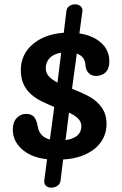

<svg xmlns="http://www.w3.org/2000/svg" viewBox="-20 -734 564 885"><path d="M312 -325Q337 -315 357 -306Q377 -297 393 -288Q426 -270 448.5 -239Q471 -208 471 -163Q471 -128 457 -99Q443 -70 416.5 -48.5Q390 -27 353 -14Q316 -1 271 1L259 99Q257 114 244.5 122.5Q232 131 216 131Q201 131 192.5 123Q184 115 184 104V99L197 0Q124 -8 81.5 -46Q39 -84 39 -136Q39 -171 57 -190Q75 -209 100 -209Q125 -209 137 -195Q149 -181 154 -151Q162 -103 210 -91L230 -241Q198 -254 170 -268Q142 -282 121 -301.5Q100 -321 88 -347.5Q76 -374 76 -411Q76 -484 132 -531Q187 -577 274 -583L286 -683Q288 -698 299.5 -706Q311 -714 326 -714Q341 -714 350.5 -706Q360 -698 360 -687V-683L346 -580Q410 -570 447 -536Q484 -502 484 -451Q484 -417 466.5 -400.5Q449 -384 423 -384Q402 -384 389 -397Q376 -410 374 -432Q373 -473 334 -487ZM191 -419Q191 -398 205 -382.5Q219 -367 245 -353L262 -491Q228 -486 209.5 -467Q191 -448 191 -419ZM282 -88Q355 -99 355 -152Q355 -172 340.5 -187Q326 -202 298 -215Z"/></svg>

Font: Lebkuchenwelt
Style: Regular
Weight: 400
Designer: Vernon Adams
Foundry: Gereon Berster
Version: Version 1.000;PS 001.001;hotconv 1.0.56 